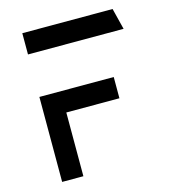

<svg xmlns="http://www.w3.org/2000/svg" viewBox="-105 -786 781 873"><g transform="rotate(-15 285.0 -350.0)"><path d="M430 -400V-300H180V0H80V-400ZM80 -700H505L530 -600H80Z"/></g></svg>

Font: SB Skate blade
Style: Regular
Weight: 400
Designer: Valerio Brotto (Silverblur_type)
Version: Version 1.003